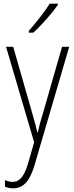

<svg xmlns="http://www.w3.org/2000/svg" viewBox="-20 -877 402 1046"><path d="M295 -850V-857H251C220 -809 180 -758 137 -709V-699H161C204 -737 263 -804 295 -850ZM13 -622 166 -102 133 13C110 90 84 114 48 114C34 114 20 110 7 104V140C22 146 35 149 51 149C106 149 142 112 169 20L357 -622H318L214 -260C202 -223 194 -192 186 -156H183C178 -179 173 -200 156 -259L52 -622Z"/></svg>

Font: Noto Sans Kannada UI Condensed ExtraLight
Style: Regular
Weight: 200
Width: 3
Designer: Jelle Bosma - Monotype Design Team
Foundry: Monotype Imaging Inc.
Version: Version 2.005